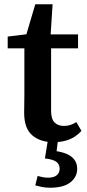

<svg xmlns="http://www.w3.org/2000/svg" viewBox="-20 -653 408 898"><path d="M158 -427V-492H345V-427ZM230 12Q168 12 130.5 -20.5Q93 -53 93 -125Q93 -146 93.5 -166.5Q94 -187 94 -211V-427H16V-482L139 -497L95 -464L145 -633H226L215 -463L219 -453V-135Q219 -97 235 -80.5Q251 -64 279 -64Q296 -64 310.5 -69Q325 -74 337 -82L361 -41Q350 -28 332 -15.5Q314 -3 288.5 4.5Q263 12 230 12ZM190 88 205 -4H252L242 76L218 51Q257 54 284.5 64Q312 74 326.5 92Q341 110 341 137Q341 175 309 200Q277 225 215 225Q191 225 173.5 221Q156 217 145 214L156 170Q167 173 179 175.5Q191 178 205 178Q232 178 245.5 166.5Q259 155 259 136Q259 115 243 103.5Q227 92 190 88Z"/></svg>

Font: Source Serif 4 SemiBold
Style: Regular
Weight: 600
Designer: Frank Grießhammer
Foundry: Adobe Systems Incorporated
Version: Version 4.004;hotconv 1.0.116;makeotfexe 2.5.65601